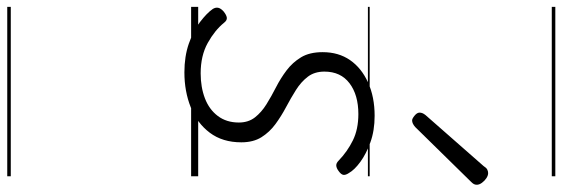

<svg xmlns="http://www.w3.org/2000/svg" viewBox="-544 -526 1590 543"><g transform="rotate(90 251.5 -255.0)"><path d="M185 19Q140 19 104 6.5Q68 -6 43 -25Q18 -44 6 -61Q1 -69 2.5 -76.5Q4 -84 13 -92Q23 -100 30.5 -101Q38 -102 45 -93Q66 -67 102 -47Q138 -27 188 -27Q227 -27 258.5 -39Q290 -51 308.5 -75.5Q327 -100 327 -135Q327 -162 312.5 -180.5Q298 -199 275.5 -213Q253 -227 227.5 -240Q202 -253 179.5 -270Q157 -287 142.5 -311Q128 -335 128 -372Q128 -417 150.5 -449.5Q173 -482 214 -500.5Q255 -519 308 -519Q350 -519 383 -507Q416 -495 438.5 -478.5Q461 -462 470 -446Q476 -437 475 -430.5Q474 -424 464 -417Q456 -411 449 -410.5Q442 -410 435 -417Q409 -442 377.5 -457.5Q346 -473 303 -473Q249 -473 216 -448Q183 -423 183 -377Q183 -349 197.5 -330Q212 -311 235 -296.5Q258 -282 283.5 -268.5Q309 -255 331.5 -238.5Q354 -222 368.5 -199Q383 -176 383 -142Q383 -89 356 -53Q329 -17 284 1Q239 19 185 19ZM321 -625Q316 -625 307.5 -632Q299 -639 299 -646Q299 -650 300.5 -654Q302 -658 306 -663L450 -827Q455 -835 460 -837.5Q465 -840 470 -840Q477 -840 484.5 -835Q492 -830 497.5 -822.5Q503 -815 503 -808Q503 -803 501 -799.5Q499 -796 495 -792L340 -634Q330 -625 321 -625ZM0 510H479V520H0ZM0 -20H479V0H0ZM0 -505H479V-500H0ZM0 -1030H479V-1020H0Z"/></g></svg>

Font: Playwrite CO Guides
Style: Regular
Weight: 400
Designer: Veronika Burian, José Scaglione
Foundry: TypeTogether
Version: Version 1.003